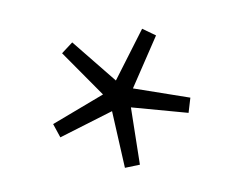

<svg xmlns="http://www.w3.org/2000/svg" viewBox="-48 -767 539 439"><g transform="rotate(10 222.0 -548.0)"><path d="M298.5 -401.5 266 -388.5 214.5 -511 108.5 -431.5 87 -458.5 187.5 -545 79 -621.5 97.5 -650 211 -581.5 249.5 -708.5 283.5 -699 252.5 -570.5 385.5 -572.5 387.5 -537.5 255.5 -527Z"/></g></svg>

Font: Newsreader 6pt Light
Style: Regular
Weight: 300
Designer: Hugues Gentile
Foundry: Production Type
Version: Version 1.003; ttfautohint (v1.8.3)